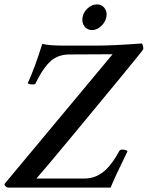

<svg xmlns="http://www.w3.org/2000/svg" viewBox="-36 -849 668 869"><path d="M337.9 -771.5Q341.8 -794.9 361.3 -812Q380.9 -829.1 403.3 -829.1Q424.8 -829.1 437.5 -812Q450.2 -794.9 445.3 -771.5Q440.4 -748 421.4 -730.5Q402.3 -712.9 380.9 -712.9Q358.4 -712.9 345.7 -730.5Q333 -748 337.9 -771.5ZM278.3 -602.5Q223.6 -602.5 189 -568.4Q154.3 -534.2 125 -471.7Q122.1 -466.8 113.3 -466.8Q93.8 -466.8 89.8 -472.7Q123 -545.9 155.3 -650.4Q186.5 -642.6 251 -642.6H402.3Q476.6 -642.6 605.5 -652.3Q608.4 -651.4 610.8 -642.1Q613.3 -632.8 612.3 -626Q611.3 -622.1 512.2 -501.5Q413.1 -380.9 294.4 -237.8Q175.8 -94.7 128.9 -41H346.7Q401.4 -41 444.3 -82Q474.6 -111.3 504.9 -167Q507.8 -171.9 517.6 -171.9Q537.1 -171.9 541 -164.1Q478.5 -36.1 464.8 0H2Q-5.9 0 -11.7 -6.8Q-17.6 -13.7 -14.6 -17.6L473.6 -603.5Z"/></svg>

Font: Crimson
Style: SemiboldItalic
Weight: 600
Italic angle: -11°
Version: Version 0.8 ; ttfautohint (v1.00) -l 8 -r 50 -G 200 -x 14 -D